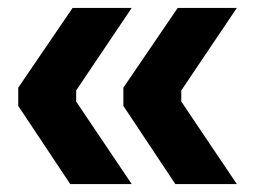

<svg xmlns="http://www.w3.org/2000/svg" viewBox="-20 -503 654 484"><path d="M157 -39 26 -236V-282L163 -483H312L172 -275V-247L312 -39ZM422 -39 291 -236V-282L428 -483H577L437 -275V-247L577 -39Z"/></svg>

Font: Cazoo Sans SemiBold
Style: Regular
Weight: 600
Designer: Jonathan Barnbrook, Julián Moncada
Foundry: Barnbrook Fonts
Version: Version 2.000;Glyphs 3.2.3 (3260)